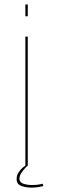

<svg xmlns="http://www.w3.org/2000/svg" viewBox="-20 -758 262 878"><path d="M96 0V-590.5H107V0ZM96 -737.5H107V-683.5H96ZM123 100Q98.5 100 77.2 92.2Q56 84.5 56 60.5Q56 44.5 64.2 31.5Q72.5 18.5 82.2 10Q92 1.5 95 0H105.5Q103.5 2 94.5 11.2Q85.5 20.5 77.2 33.5Q69 46.5 69 59.5Q69 76 86.5 82Q104 88 125.5 88Q155.5 88 175 82L178.5 93Q171 95 155.8 97.5Q140.5 100 123 100Z"/></svg>

Font: Anybody ExtraExpanded Thin
Style: Regular
Weight: 100
Width: 8
Designer: Tyler Finck
Foundry: Etcetera Type Company
Version: Version 1.010; ttfautohint (v1.8.3) -l 8 -r 50 -G 200 -x 14 